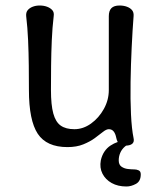

<svg xmlns="http://www.w3.org/2000/svg" viewBox="-20 -527 581 697"><path d="M465 -25Q468 -12 460 -5Q452 2 431 2Q418 2 411.5 -5.5Q405 -13 402 -27Q399 -42 392.5 -50Q386 -58 375 -58Q366 -58 353.5 -48Q341 -38 324 -25.5Q307 -13 282.5 -3Q258 7 225 7Q149 7 117 -41.5Q85 -90 85 -200Q85 -242 84.5 -288.5Q84 -335 82 -381Q80 -427 75 -469Q74 -482 80.5 -490Q87 -498 98.5 -502.5Q110 -507 124 -507Q139 -507 151 -502.5Q163 -498 170 -490Q177 -482 175 -469Q170 -427 168 -381Q166 -335 165.5 -288.5Q165 -242 165 -200Q165 -146 173.5 -115Q182 -84 200.5 -71Q219 -58 250 -58Q282 -58 310.5 -78.5Q339 -99 357 -131.5Q375 -164 375 -200Q375 -242 375 -288Q375 -334 375 -380Q375 -426 375 -468Q375 -488 384.5 -497.5Q394 -507 414 -507Q429 -507 441 -502.5Q453 -498 459.5 -490Q466 -482 465 -469Q461 -417 458 -354.5Q455 -292 454 -229Q453 -166 455.5 -112.5Q458 -59 465 -25ZM439 150Q408 150 385.5 137.5Q363 125 352 103.5Q341 82 346 55Q350 37 359 23.5Q368 10 381 1.5Q394 -7 406 -11L445 -23L462 -10Q445 -5 433.5 5Q422 15 416.5 28Q411 41 411 55Q411 71 421 78Q431 85 444.5 86.5Q458 88 468 88Q476 88 483.5 91.5Q491 95 491 106Q491 131 473.5 140.5Q456 150 439 150Z"/></svg>

Font: Winky Sans Light
Style: Regular
Weight: 300
Designer: Simon Atzbach
Foundry: typofactur
Version: Version 1.205